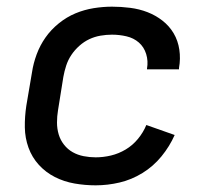

<svg xmlns="http://www.w3.org/2000/svg" viewBox="-20 -548 640 576"><path d="M267 8Q235 8 203.5 2.5Q172 -3 144.5 -17Q117 -31 96.5 -53.5Q76 -76 65.5 -105Q55 -134 54.5 -166Q54 -198 59 -231L76 -331Q80 -358 90 -385Q100 -412 116.5 -435.5Q133 -459 156.5 -478Q180 -497 206.5 -508Q233 -519 261 -523.5Q289 -528 316 -528Q343 -528 370.5 -524.5Q398 -521 422.5 -511.5Q447 -502 467.5 -486Q488 -470 501 -448Q514 -426 518 -399Q522 -372 517 -344Q517 -343 517 -342Q517 -341 517 -340H421Q421 -341 421 -341.5Q421 -342 421 -342Q425 -365 418.5 -386Q412 -407 396.5 -420.5Q381 -434 359.5 -439Q338 -444 316 -444Q299 -444 281.5 -441Q264 -438 248 -430.5Q232 -423 218 -410.5Q204 -398 194 -383Q184 -368 178.5 -351Q173 -334 170 -317L154 -217Q151 -199 151 -180.5Q151 -162 156 -145Q161 -128 172 -114Q183 -100 198 -91.5Q213 -83 231 -79.5Q249 -76 267 -76Q290 -76 313 -81.5Q336 -87 357 -99.5Q378 -112 394 -131.5Q410 -151 419 -173L504 -143Q489 -109 464.5 -79Q440 -49 407.5 -29Q375 -9 339 -0.5Q303 8 267 8Z"/></svg>

Font: Iosevka SS04 Medium Extended
Style: Italic
Weight: 500
Width: 7
Italic angle: -9°
Monospace: yes
Designer: Belleve Invis
Foundry: Belleve Invis
Version: Version 19.0.0; ttfautohint (v1.8.4)